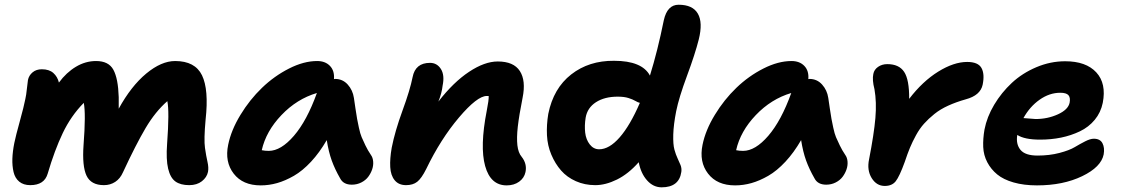

<svg xmlns="http://www.w3.org/2000/svg" viewBox="-20 -780 4778 818"><path d="M108.9 8.8Q80.1 8.8 62 -6.1Q43.9 -21 37.8 -47.1Q31.7 -73.2 32.7 -103.8Q33.7 -134.3 41 -170.9Q46.9 -200.2 64.5 -263.7Q82 -327.1 87.9 -357.9Q91.8 -374.5 94.5 -401.4Q97.2 -428.2 99.1 -439Q103 -458.5 118.7 -471.7Q134.3 -484.9 158.2 -484.9Q189.5 -484.9 207.3 -469Q225.1 -453.1 231 -428.2Q262.7 -471.2 303.5 -495.6Q344.2 -520 389.2 -520Q442.9 -520 463.1 -482.7Q483.4 -445.3 485.8 -366.2V-316.9Q538.6 -413.1 603 -466.6Q667.5 -520 726.1 -520Q811 -520 840.6 -459.2Q870.1 -398.4 856 -271Q848.1 -185.1 853.3 -149.9Q858.4 -114.7 864 -90.3Q869.6 -65.9 866.2 -47.9Q861.3 -24.4 840.1 -7.8Q818.8 8.8 786.1 8.8Q749 8.8 727.3 -6.8Q705.6 -22.5 696.3 -61.5Q687 -100.6 691.9 -167Q702.1 -306.2 692.9 -349.1Q641.6 -304.2 600.3 -234.4Q559.1 -164.6 503.9 -45.9Q492.2 -19 470.9 -5.1Q449.7 8.8 422.9 8.8Q367.7 8.8 348.6 -31.7Q329.6 -72.3 335.9 -161.1Q346.2 -296.4 336.9 -341.8Q282.2 -286.1 247.3 -212.9Q212.4 -139.6 183.1 -40Q168.9 8.8 108.9 8.8Z M1090.8 9.8Q1014.2 9.8 975.6 -40.3Q937 -90.3 952.1 -163.1Q964.8 -225.6 1004.4 -290.5Q1043.9 -355.5 1096.2 -405.8Q1148.4 -456.1 1211.4 -488Q1274.4 -520 1331.1 -520Q1365.7 -520 1385.7 -499.3Q1405.8 -478.5 1402.8 -442.9L1407.2 -443.8Q1439.9 -443.8 1461.4 -419.9Q1482.9 -396 1487.8 -362.8Q1489.3 -352.1 1494.4 -317.9Q1499.5 -283.7 1501.5 -273.2Q1503.4 -262.7 1509 -236.3Q1514.6 -210 1520.8 -195.6Q1526.9 -181.2 1536.9 -160.4Q1546.9 -139.6 1560.1 -120.1Q1568.4 -108.9 1569.8 -92.3Q1571.3 -75.7 1565.7 -58.8Q1560.1 -42 1549.1 -27.1Q1538.1 -12.2 1519.5 -2.7Q1501 6.8 1479 6.8Q1442.9 6.8 1429.2 -20Q1406.7 -59.1 1393.3 -96.2Q1379.9 -133.3 1372.1 -183.1Q1341.3 -129.9 1305.2 -91.1Q1269 -52.2 1232.2 -31Q1195.3 -9.8 1160.6 0Q1126 9.8 1090.8 9.8ZM1125 -137.2Q1176.8 -137.2 1232.2 -201.4Q1287.6 -265.6 1330.1 -383.8Q1244.6 -358.4 1179 -289.6Q1113.3 -220.7 1095.2 -140.1Q1108.4 -137.2 1125 -137.2Z M2138.7 9.8Q2069.8 9.8 2046.9 -72.8Q2023.9 -155.3 2053.7 -308.1Q2063 -354.5 2062 -371.1H2053.7Q2013.2 -371.1 1935.3 -279.3Q1857.4 -187.5 1795.9 -60.1Q1775.9 -20 1757.6 -5.6Q1739.3 8.8 1710 8.8Q1678.7 8.8 1661.6 -12Q1644.5 -32.7 1642.6 -68.1Q1640.6 -103.5 1648.9 -150.9Q1662.6 -220.7 1694.8 -308.8Q1727.1 -397 1737.8 -451.2Q1749.5 -512.2 1812 -512.2Q1841.8 -512.2 1858.4 -486.1Q1875 -460 1865.7 -415Q1862.3 -383.3 1847.7 -347.2Q1912.1 -430.2 1978.5 -474.1Q2044.9 -518.1 2100.6 -518.1Q2168.5 -518.1 2194.8 -477.3Q2221.2 -436.5 2206.5 -363.8Q2191.4 -287.6 2186 -240.2Q2180.7 -192.9 2184.3 -160.9Q2188 -128.9 2202.6 -111.8Q2226.1 -82 2218.8 -46.9Q2213.4 -21.5 2191.7 -5.9Q2169.9 9.8 2138.7 9.8Z M2516.1 8.8Q2471.2 8.8 2433.3 -8.1Q2395.5 -24.9 2370.4 -53.7Q2345.2 -82.5 2328.9 -121.1Q2312.5 -159.7 2310.3 -203.9Q2308.1 -248 2315.9 -294.9Q2337.9 -403.8 2413.6 -462.9Q2489.3 -522 2596.2 -521Q2715.3 -521 2749 -458Q2781.7 -563 2808.1 -693.8Q2822.8 -759.8 2871.1 -759.8Q2931.2 -759.8 2953.1 -721.9Q2975.1 -684.1 2957 -611.8Q2941.4 -549.8 2907 -457.3Q2872.6 -364.7 2860.8 -306.2Q2849.6 -249 2848.4 -206.8Q2847.2 -164.6 2853.3 -142.6Q2859.4 -120.6 2866.7 -105.5Q2874 -90.3 2879.4 -76.7Q2884.8 -63 2882.8 -47.9Q2873.5 18.1 2798.8 18.1Q2763.2 18.1 2736.8 -11.5Q2710.4 -41 2701.2 -88.9Q2657.2 -39.1 2608.6 -15.1Q2560.1 8.8 2516.1 8.8ZM2475.1 -278.8Q2469.7 -245.1 2473.1 -215.1Q2476.6 -185.1 2492.7 -164.6Q2508.8 -144 2532.7 -144Q2575.7 -144 2620.1 -194.8Q2664.6 -245.6 2706.1 -341.8Q2698.2 -343.3 2686.8 -350.1Q2675.3 -356.9 2657.2 -362.5Q2639.2 -368.2 2611.8 -368.2Q2555.7 -368.2 2519 -344.5Q2482.4 -320.8 2475.1 -278.8Z M3111.8 9.8Q3035.2 9.8 2996.6 -40.3Q2958 -90.3 2973.1 -163.1Q2985.8 -225.6 3025.4 -290.5Q3064.9 -355.5 3117.2 -405.8Q3169.4 -456.1 3232.4 -488Q3295.4 -520 3352.1 -520Q3386.7 -520 3406.7 -499.3Q3426.8 -478.5 3423.8 -442.9L3428.2 -443.8Q3460.9 -443.8 3482.4 -419.9Q3503.9 -396 3508.8 -362.8Q3510.3 -352.1 3515.4 -317.9Q3520.5 -283.7 3522.5 -273.2Q3524.4 -262.7 3530 -236.3Q3535.6 -210 3541.7 -195.6Q3547.9 -181.2 3557.9 -160.4Q3567.9 -139.6 3581.1 -120.1Q3589.4 -108.9 3590.8 -92.3Q3592.3 -75.7 3586.7 -58.8Q3581.1 -42 3570.1 -27.1Q3559.1 -12.2 3540.5 -2.7Q3522 6.8 3500 6.8Q3463.9 6.8 3450.2 -20Q3427.7 -59.1 3414.3 -96.2Q3400.9 -133.3 3393.1 -183.1Q3362.3 -129.9 3326.2 -91.1Q3290 -52.2 3253.2 -31Q3216.3 -9.8 3181.6 0Q3147 9.8 3111.8 9.8ZM3146 -137.2Q3197.8 -137.2 3253.2 -201.4Q3308.6 -265.6 3351.1 -383.8Q3265.6 -358.4 3200 -289.6Q3134.3 -220.7 3116.2 -140.1Q3129.4 -137.2 3146 -137.2Z M3749.5 12.2Q3714.4 12.2 3693.6 -21.5Q3672.9 -55.2 3682.6 -101.1Q3703.6 -209 3709.5 -276.9Q3715.3 -344.7 3705.6 -399.9Q3695.3 -439.5 3700.7 -464.8Q3704.1 -483.4 3720.9 -495.1Q3737.8 -506.8 3760.3 -506.8Q3810.1 -506.8 3832 -473.9Q3854 -440.9 3853.5 -358.9Q3910.6 -433.6 3977.3 -474.9Q4043.9 -516.1 4100.6 -516.1Q4147 -516.1 4161.4 -490.5Q4175.8 -464.8 4166.5 -418.9Q4156.7 -373.5 4094.7 -356.9Q4053.2 -345.2 4019.5 -329.8Q3985.8 -314.5 3960.7 -294.2Q3935.5 -273.9 3916.7 -252.9Q3897.9 -231.9 3882.6 -203.9Q3867.2 -175.8 3856.7 -150.4Q3846.2 -125 3834.5 -89.8Q3812 -27.8 3796.1 -7.8Q3780.3 12.2 3749.5 12.2Z M4397.9 9.8Q4341.8 9.8 4298.3 -2.7Q4254.9 -15.1 4228.5 -36.9Q4202.1 -58.6 4186.3 -88.6Q4170.4 -118.7 4168.9 -153.8Q4167.5 -189 4174.3 -228Q4184.6 -281.7 4215.6 -333.7Q4246.6 -385.7 4291 -427Q4335.4 -468.3 4395.3 -493.7Q4455.1 -519 4518.1 -519Q4606.9 -519 4650.6 -471.7Q4694.3 -424.3 4678.2 -341.8Q4669.9 -300.8 4644 -269.5Q4618.2 -238.3 4580.8 -220.5Q4543.5 -202.6 4500.7 -193.8Q4458 -185.1 4411.1 -185.1Q4345.2 -185.1 4314 -205.1Q4307.6 -166 4327.6 -141.6Q4347.7 -117.2 4400.4 -117.2Q4451.2 -117.2 4493.7 -128.4Q4536.1 -139.6 4558.6 -153.1Q4581.1 -166.5 4603 -177.7Q4625 -189 4640.1 -189Q4667 -189 4677 -169.7Q4687 -150.4 4682.1 -122.1Q4671.4 -68.4 4590.3 -29.3Q4509.3 9.8 4397.9 9.8ZM4497.1 -384.8Q4451.2 -384.8 4409.2 -355.2Q4367.2 -325.7 4340.3 -276.9Q4389.2 -272.9 4392.1 -272.9Q4443.4 -272.9 4487.3 -293Q4531.2 -313 4537.1 -342.8Q4541 -364.3 4532 -374.5Q4522.9 -384.8 4497.1 -384.8Z"/></svg>

Font: Shantell Sans Normal
Style: Bold Italic
Weight: 700
Italic angle: -11.31°
Designer: Stephen Nixon, Anya Danilova, Shantell Martin
Foundry: Arrow Type
Version: Version 1.006;[559af2be0]